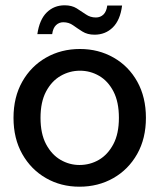

<svg xmlns="http://www.w3.org/2000/svg" viewBox="-20 -693 602 725"><path d="M280 12Q210 12 153.5 -20.5Q97 -53 64 -111.5Q31 -170 31 -248Q31 -326 64 -384.5Q97 -443 154 -475.5Q211 -508 282 -508Q352 -508 409 -475.5Q466 -443 498.5 -384.5Q531 -326 531 -248Q531 -170 498 -111.5Q465 -53 408 -20.5Q351 12 280 12ZM280 -70Q320 -70 353.5 -89.5Q387 -109 408 -148.5Q429 -188 429 -248Q429 -308 408.5 -347.5Q388 -387 354.5 -406.5Q321 -426 282 -426Q243 -426 209 -406.5Q175 -387 154 -347.5Q133 -308 133 -248Q133 -188 154 -148.5Q175 -109 208.5 -89.5Q242 -70 280 -70ZM337 -562Q310 -562 291 -574Q272 -586 256 -597.5Q240 -609 219 -609Q203 -609 191.5 -598Q180 -587 177 -564H121Q129 -619 156.5 -646Q184 -673 224 -673Q251 -673 269.5 -661.5Q288 -650 304.5 -638.5Q321 -627 342 -627Q359 -627 370.5 -638Q382 -649 385 -672H441Q434 -617 406 -589.5Q378 -562 337 -562Z"/></svg>

Font: DM Sans 9pt 36pt Medium
Style: Regular
Weight: 500
Version: Version 4.004;gftools[0.9.30]